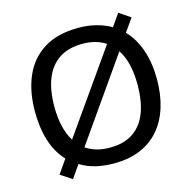

<svg xmlns="http://www.w3.org/2000/svg" viewBox="-112 -859 1006 1006"><g transform="rotate(-15 391.0 -356.5)"><path d="M722.2 -357.9Q722.2 -275.4 701.2 -207.8Q680.2 -140.1 638.9 -91.6Q597.7 -43 535.9 -16.6Q474.1 9.8 391.6 9.8Q336.4 9.8 291 -1.7Q245.6 -13.2 210 -35.6L161.6 33.7L99.6 -7.3L150.9 -81.1Q105 -129.9 82.8 -200.4Q60.5 -271 60.5 -358.9Q60.5 -468.8 96.7 -551.3Q132.8 -633.8 206.8 -679.4Q280.8 -725.1 393.1 -725.1Q444.8 -725.1 489.3 -713.6Q533.7 -702.1 569.8 -681.2L616.2 -747.1L677.7 -705.6L627.9 -635.3Q674.3 -587.4 698.2 -517.1Q722.2 -446.8 722.2 -357.9ZM616.7 -357.9Q616.7 -418 605 -466.8Q593.3 -515.6 569.8 -550.8L262.7 -111.8Q287.6 -94.7 319.8 -85.2Q352.1 -75.7 391.6 -75.7Q470.2 -75.7 520 -110.1Q569.8 -144.5 593.3 -207.8Q616.7 -271 616.7 -357.9ZM165.5 -357.9Q165.5 -299.3 176.8 -251.2Q188 -203.1 210.4 -167.5L517.6 -604.5Q493.2 -621.1 462.2 -629.9Q431.2 -638.7 393.1 -638.7Q314.9 -638.7 264.6 -604.7Q214.4 -570.8 189.9 -508.1Q165.5 -445.3 165.5 -357.9Z"/></g></svg>

Font: Open Sans Medium
Style: Regular
Weight: 500
Designer: Monotype Design Team
Foundry: Monotype Imaging Inc.
Version: Version 3.000